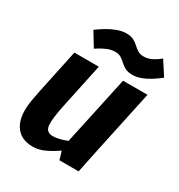

<svg xmlns="http://www.w3.org/2000/svg" viewBox="-171 -828 890 953"><g transform="rotate(30 274.5 -352.0)"><path d="M155 8Q82 8 50.5 -45.5Q19 -99 38 -198L48 -250L101 -500H241L188 -250Q169 -162 172.5 -124.5Q176 -87 216 -87Q233 -87 254 -92.5Q275 -98 295 -106L380 -500H520L443 -140L414 0H304L290 -47Q258 -25 223.5 -8.5Q189 8 156 8H155ZM126 -645Q126 -645 140 -655Q154 -665 176.5 -678.5Q199 -692 226 -702Q253 -712 278 -712Q304 -712 320 -703.5Q336 -695 348 -683.5Q360 -672 373.5 -663.5Q387 -655 407 -655Q431 -655 451.5 -665Q472 -675 484.5 -685Q497 -695 497 -695L549 -615Q549 -615 536 -605Q523 -595 502 -581.5Q481 -568 455.5 -558Q430 -548 405 -548Q379 -548 363 -556.5Q347 -565 335 -576.5Q323 -588 309.5 -596.5Q296 -605 276 -605Q252 -605 229 -595Q206 -585 190.5 -575Q175 -565 175 -565Z"/></g></svg>

Font: Epunda Sans
Style: Bold Italic
Weight: 700
Italic angle: -12.0243°
Designer: Simon Atzbach
Foundry: typofactur
Version: Version 2.204; ttfautohint (v1.8.4.7-5d5b)